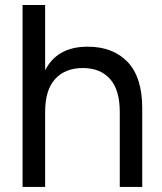

<svg xmlns="http://www.w3.org/2000/svg" viewBox="-20 -740 643 760"><path d="M454.1 0V-296.9Q454.1 -384.3 415.5 -427.5Q377 -470.7 307.6 -470.7Q238.3 -470.7 198.5 -427.5Q158.7 -384.3 158.7 -296.9V0H69.3V-720.2H158.7V-461.9Q206.5 -555.2 326.7 -555.2Q427.7 -555.2 485.4 -494.4Q543 -433.6 543 -312V0Z"/></svg>

Font: Vela Sans Med
Style: Regular
Weight: 500
Designer: Principal design: Mikhail Sharanda - project Manrope.
Design modification: Ravid Balaliev
Foundry: Mikhail Sharanda
Version: Version 1.001